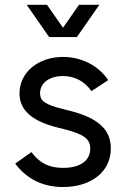

<svg xmlns="http://www.w3.org/2000/svg" viewBox="-20 -750 515 784"><path d="M237.3 13.7C353.5 13.7 432.6 -49.8 432.6 -143.6C432.6 -221.7 379.9 -269.5 260.7 -298.8L233.4 -305.7C164.1 -323.2 143.6 -337.9 143.6 -369.1C143.6 -411.1 181.6 -439.5 237.3 -439.5C285.2 -439.5 325.2 -418 353.5 -377.9L421.9 -422.9C381.8 -482.4 312.5 -517.6 237.3 -517.6C135.7 -517.6 59.6 -454.1 59.6 -369.1C59.6 -300.8 109.4 -255.9 213.9 -229.5L241.2 -222.7C322.3 -202.1 348.6 -182.6 348.6 -143.6C348.6 -93.8 307.6 -64.5 237.3 -64.5C180.7 -64.5 141.6 -84 108.4 -128.9L42 -82C89.8 -18.6 155.3 13.7 237.3 13.7ZM88.9 -730.5 180.7 -598.6H293.9L385.7 -730.5H302.7L237.3 -636.7L171.9 -730.5Z"/></svg>

Font: Wanted Sans
Style: Regular
Weight: 400
Designer: Original Design by Kil Hyung-jin and Kang Hanbin, Wanted Lab, Inc; Hangeul from Source Han Sans by Jang Soo-young and Ka
Foundry: Wanted Lab, Inc.
Version: Version 1.001;Glyphs 3.2 (3227)